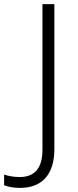

<svg xmlns="http://www.w3.org/2000/svg" viewBox="-108 -734 380 936"><path d="M-11 182C101 182 157 112 157 -7V-714H99V-5C99 86 61 129 -12 129C-41 129 -68 124 -88 117V169C-70 176 -46 182 -11 182Z"/></svg>

Font: Noto Sans Gujarati UI Light
Style: Regular
Weight: 300
Designer: Jelle Bosma - Monotype Design Team, Universal Thirst
Foundry: Monotype Imaging Inc.
Version: Version 2.106